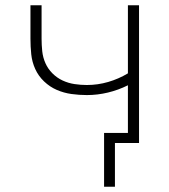

<svg xmlns="http://www.w3.org/2000/svg" viewBox="-20 -540 640 725"><path d="M373 165V-38H463V-218Q427 -200 387.5 -190.5Q348 -181 308 -181Q279 -181 250 -185Q221 -189 194.5 -200.5Q168 -212 146.5 -232.5Q125 -253 113 -279.5Q101 -306 98 -335Q95 -364 95 -394V-520H137V-394Q137 -370 139.5 -346.5Q142 -323 151.5 -301.5Q161 -280 178 -263Q195 -246 216.5 -236Q238 -226 261.5 -222.5Q285 -219 308 -219Q349 -219 388.5 -230.5Q428 -242 463 -263V-520H505V0H414V165Z"/></svg>

Font: Iosevka Extralight Extended
Style: Regular
Weight: 200
Width: 7
Monospace: yes
Designer: Belleve Invis
Foundry: Belleve Invis
Version: Version 32.5.0; ttfautohint (v1.8.4)